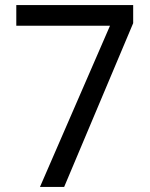

<svg xmlns="http://www.w3.org/2000/svg" viewBox="-20 -734 591 754"><path d="M412 -633H44V-714H503V-643L232 0H137Z"/></svg>

Font: ukorean25
Style: Book
Weight: 400
Designer: Jelle Bosma - Monotype Design Team
Foundry: Monotype Imaging Inc.
Version: Version 2.003